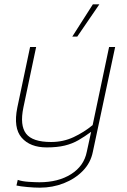

<svg xmlns="http://www.w3.org/2000/svg" viewBox="-20 -691 589 887"><path d="M314 -522 409 -671H439L337 -522ZM164 176Q139 176 106 173Q73 170 56 166L62 140Q82 147 112.5 149Q143 151 162 151Q249 151 308.5 113.5Q368 76 381 10L401 -82Q371 -60 342.5 -43.5Q314 -27 279 -18.5Q244 -10 196 -10Q119 -10 80 -55Q41 -100 60 -194L119 -474H147L88 -194Q71 -112 100.5 -73.5Q130 -35 216 -35Q272 -35 320 -57.5Q368 -80 408 -113L484 -474H512L409 10Q399 61 363 98Q327 135 275 155.5Q223 176 164 176Z"/></svg>

Font: Kanit Thin
Style: Italic
Weight: 250
Italic angle: -12°
Designer: Katatrad Team
Foundry: CadsonDemak
Version: Version 2.000; ttfautohint (v1.8.3)